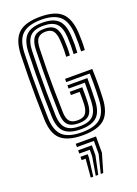

<svg xmlns="http://www.w3.org/2000/svg" viewBox="-198 -886 886 1246"><g transform="rotate(-20 245.5 -262.5)"><path d="M249.2 9Q145.3 9 97.9 -32.9Q50.5 -74.8 47.4 -173Q45.2 -249.2 44.3 -322.2Q43.4 -395.3 44.3 -468.8Q45.1 -542.4 47.4 -619.8Q50.9 -720.4 97.2 -764.7Q143.5 -809 249 -809Q352.5 -809 397.5 -765.8Q442.5 -722.6 448.4 -626.9Q450.3 -594.2 450.3 -566.8Q450.3 -539.5 448.2 -506.8H422.5Q424.3 -533.3 424.3 -563.2Q424.3 -593.2 422.5 -626Q417.5 -715.6 375.7 -752Q333.9 -788.5 249 -788.5Q159.8 -788.5 117.9 -750.1Q76 -711.8 73.1 -619.6Q70.8 -541.3 70 -468.7Q69.2 -396.1 70.1 -323.9Q71 -251.7 73.1 -173.8Q75.7 -86.8 116.6 -49.2Q157.6 -11.5 249.2 -11.5Q339.8 -11.5 380.4 -49.4Q421.1 -87.2 424.8 -173.8Q426.1 -204.6 426.8 -233Q427.5 -261.4 427.4 -290.5Q427.4 -319.6 426.5 -352.4H263.6V-374.7H451.4Q453.4 -322.1 453.3 -276Q453.1 -229.8 450.6 -173Q446.2 -75.6 399.6 -33.3Q353 9 249.2 9ZM249.2 -32.1Q173.9 -32.1 137.6 -64.2Q101.4 -96.3 98.8 -175Q96.7 -245.1 95.8 -317.8Q94.9 -390.6 95.7 -466Q96.5 -541.3 99.1 -619Q102 -697.1 136.1 -732.5Q170.3 -767.9 249 -767.9Q323.8 -767.9 358 -734.8Q392.2 -701.7 396.9 -624.4Q398.8 -591.2 398.8 -565Q398.8 -538.8 396.7 -506.8H371Q372.9 -535.7 373 -562.4Q373.1 -589 371.2 -622.6Q367.1 -690.1 338.7 -718.7Q310.3 -747.2 249 -747.2Q183.8 -747.2 155.4 -716.3Q127.1 -685.5 124.8 -618.2Q122.5 -545 121.6 -473Q120.7 -401.1 121.5 -327.5Q122.3 -253.9 124.6 -175.4Q126.9 -107.7 157 -80.2Q187 -52.8 249.2 -52.8Q313.3 -52.8 341.9 -81.7Q370.4 -110.7 373.4 -176.2Q374.7 -206.3 375.3 -238.4Q376 -270.5 375.8 -307.8H263.6V-330.1H401.5Q401.7 -293.2 401.1 -251.3Q400.5 -209.4 399.1 -175.4Q395.8 -96.5 359.6 -64.3Q323.5 -32.1 249.2 -32.1ZM249.2 -73.3Q197.6 -73.3 174.8 -97.5Q152.1 -121.7 150.3 -176.2Q147.9 -260.8 147.1 -331.9Q146.4 -402.9 147.3 -471.5Q148.2 -540 150.3 -616.5Q152.1 -673.2 173.9 -699.9Q195.7 -726.7 249 -726.7Q297.6 -726.7 319.8 -702Q341.9 -677.3 345.4 -620.6Q347.4 -589.6 347.4 -563.5Q347.4 -537.5 345.2 -506.8H319.5Q321.2 -531.8 321.5 -549.5Q321.9 -567.2 321.3 -583.4Q320.7 -599.6 319.5 -619.8Q316.7 -663.5 301.4 -684.8Q286 -706.1 249 -706.1Q214.3 -706.1 196 -686.5Q177.7 -666.9 176.1 -615Q173.7 -540.9 172.9 -469.9Q172.1 -398.8 173.1 -326.6Q174 -254.3 176.1 -176.5Q177.2 -132.9 194 -113.4Q210.9 -93.9 249.2 -93.9Q289.6 -93.9 305.6 -115.2Q321.6 -136.6 323.5 -178.8Q324.4 -197.8 324.3 -221.3Q324.1 -244.8 323.5 -263.1H263.6V-285.4H350.1Q350.6 -238.7 350.2 -215.3Q349.8 -192 349.2 -177.8Q346.9 -122.7 323.9 -98Q300.9 -73.3 249.2 -73.3ZM270.3 284.4 302 157.6V67.5H184.7V45H324.6V157.6L287.6 284.4ZM201.2 284.4 212 157.6H184.7V135H234.5V157.6L218.4 284.4ZM235.7 284.4 257 157.6V112.5H184.7V90H279.5V157.6L253 284.4Z"/></g></svg>

Font: Big Shoulders Inline Text SC Thin
Style: Regular
Weight: 100
Designer: Patric King
Foundry: XO Type Co
Version: Version 2.002